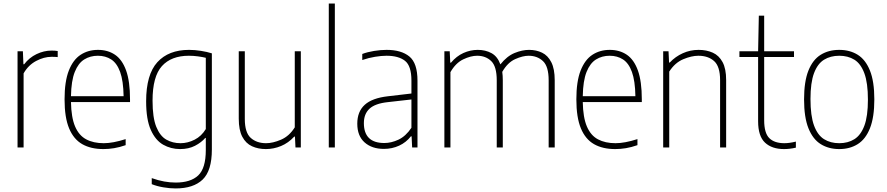

<svg xmlns="http://www.w3.org/2000/svg" viewBox="-20 -828 4978 1078"><path d="M78.5 0V-540H108.5L111.5 -467H115.5Q144 -504.5 185.2 -524.2Q226.5 -544 269.5 -544Q288.5 -544 304 -541.5V-507.5Q295 -508.5 287.2 -508.8Q279.5 -509 269 -509Q227 -509 183 -485.8Q139 -462.5 112.5 -416V0Z M560.5 9Q490.5 9 442 -18.5Q393.5 -46 368 -107.2Q342.5 -168.5 342.5 -270Q342.5 -371 366.5 -432Q390.5 -493 432.8 -520.5Q475 -548 530 -548Q585 -548 625.5 -520.8Q666 -493.5 688 -432.5Q710 -371.5 710 -270V-255H378.5Q380 -169 401.5 -118.2Q423 -67.5 463.8 -45.8Q504.5 -24 562.5 -24Q614 -24 685.5 -47V-13Q651 -1 620.5 4Q590 9 560.5 9ZM529.5 -515Q486.5 -515 453 -494.2Q419.5 -473.5 399.8 -424Q380 -374.5 378.5 -288H674Q672.5 -374.5 654.5 -424Q636.5 -473.5 604.5 -494.2Q572.5 -515 529.5 -515Z M966 230Q934 230 897.2 223.8Q860.5 217.5 832 206V172Q868.5 185 901.8 191Q935 197 966.5 197Q1050.5 197 1093 156.8Q1135.5 116.5 1135.5 14.5V-53.5H1132.5Q1110.5 -28 1074.8 -9.5Q1039 9 991.5 9Q939.5 9 896.2 -15.5Q853 -40 826.8 -98.5Q800.5 -157 800.5 -259Q800.5 -409.5 863.5 -478.8Q926.5 -548 1041.5 -548Q1073.5 -548 1108.2 -542.5Q1143 -537 1169.5 -528.5V12Q1169.5 130.5 1117.8 180.2Q1066 230 966 230ZM993.5 -24Q1034 -24 1072.8 -43.8Q1111.5 -63.5 1135.5 -103.5V-503.5Q1117.5 -508 1091.8 -511.5Q1066 -515 1040.5 -515Q941.5 -515 889 -456.8Q836.5 -398.5 836.5 -263Q836.5 -167.5 857.5 -115.8Q878.5 -64 914 -44Q949.5 -24 993.5 -24Z M1473 9Q1429.5 9 1395 -6.8Q1360.5 -22.5 1340.5 -60Q1320.5 -97.5 1320.5 -162V-540H1354.5V-160.5Q1354.5 -83.5 1387.8 -53.8Q1421 -24 1474 -24Q1512 -24 1558 -43.8Q1604 -63.5 1635 -113V-540H1669V0H1639L1636 -61H1632Q1599.5 -25.5 1558 -8.2Q1516.5 9 1473 9Z M1826 0V-808H1860V0Z M2135.5 8Q2068 8 2027 -28.5Q1986 -65 1986 -133.5Q1986 -201.5 2027.8 -239.5Q2069.5 -277.5 2158 -287.5L2290 -303V-375.5Q2290 -458.5 2253.5 -486.8Q2217 -515 2150 -515Q2121.5 -515 2086 -509.2Q2050.5 -503.5 2014 -491V-525Q2043 -536 2080.2 -542Q2117.5 -548 2150.5 -548Q2233 -548 2278.5 -510.8Q2324 -473.5 2324 -375V0H2294L2291 -62.5H2287Q2260.5 -28.5 2221 -10.2Q2181.5 8 2135.5 8ZM2023 -137Q2023 -25 2138 -25Q2177 -25 2217.5 -44Q2258 -63 2290 -110.5V-269.5L2157 -254.5Q2086.5 -247 2054.8 -217.8Q2023 -188.5 2023 -137Z M2475 0V-540H2505L2508 -476H2512Q2543 -513 2582 -530.5Q2621 -548 2662.5 -548Q2705.5 -548 2739.2 -529.8Q2773 -511.5 2789.5 -466.5Q2826.5 -513 2869.2 -530.5Q2912 -548 2950.5 -548Q2991 -548 3023.5 -532.2Q3056 -516.5 3075.2 -479Q3094.5 -441.5 3094.5 -377.5V0H3060.5V-377Q3060.5 -455 3028.5 -485Q2996.5 -515 2948 -515Q2915 -515 2872.5 -496Q2830 -477 2800 -424.5Q2803 -403 2803 -377.5V0H2769V-377Q2769 -455 2738 -485Q2707 -515 2659 -515Q2623.5 -515 2581 -494.8Q2538.5 -474.5 2509 -423V0Z M3434 9Q3364 9 3315.5 -18.5Q3267 -46 3241.5 -107.2Q3216 -168.5 3216 -270Q3216 -371 3240 -432Q3264 -493 3306.2 -520.5Q3348.5 -548 3403.5 -548Q3458.5 -548 3499 -520.8Q3539.5 -493.5 3561.5 -432.5Q3583.5 -371.5 3583.5 -270V-255H3252Q3253.5 -169 3275 -118.2Q3296.5 -67.5 3337.2 -45.8Q3378 -24 3436 -24Q3487.5 -24 3559 -47V-13Q3524.5 -1 3494 4Q3463.5 9 3434 9ZM3403 -515Q3360 -515 3326.5 -494.2Q3293 -473.5 3273.2 -424Q3253.5 -374.5 3252 -288H3547.5Q3546 -374.5 3528 -424Q3510 -473.5 3478 -494.2Q3446 -515 3403 -515Z M3703.5 0V-540H3733.5L3736.5 -477H3740.5Q3772 -510.5 3813.8 -529.2Q3855.5 -548 3902.5 -548Q3947 -548 3982 -532.2Q4017 -516.5 4037 -479.2Q4057 -442 4057 -378.5V0H4023V-378Q4023 -455 3989.5 -485Q3956 -515 3901 -515Q3863 -515 3816.2 -495.5Q3769.5 -476 3737.5 -426V0Z M4382 9Q4314 9 4275.2 -27.2Q4236.5 -63.5 4236.5 -147V-508H4131.5V-540H4236.5L4240.5 -740H4270.5V-540H4438V-508H4270.5V-153Q4270.5 -81 4299.2 -52.5Q4328 -24 4384 -24Q4412.5 -24 4448.5 -33V1Q4414.5 9 4382 9Z M4692 9Q4633 9 4588.5 -18.5Q4544 -46 4519.2 -107.5Q4494.5 -169 4494.5 -270Q4494.5 -370.5 4519 -431.8Q4543.5 -493 4588 -520.5Q4632.5 -548 4692 -548Q4751 -548 4795.2 -520.8Q4839.5 -493.5 4864.2 -432.2Q4889 -371 4889 -270Q4889 -169.5 4864.5 -108Q4840 -46.5 4795.8 -18.8Q4751.5 9 4692 9ZM4692 -24Q4741 -24 4777 -46.5Q4813 -69 4833 -122.2Q4853 -175.5 4853 -268.5Q4853 -362.5 4833 -416.5Q4813 -470.5 4777 -492.8Q4741 -515 4692 -515Q4643 -515 4606.8 -492.8Q4570.5 -470.5 4550.5 -417.5Q4530.5 -364.5 4530.5 -272Q4530.5 -177.5 4550.5 -123.2Q4570.5 -69 4606.8 -46.5Q4643 -24 4692 -24Z"/></svg>

Font: Encode Sans Semi Condensed Thin
Style: Regular
Weight: 100
Width: 4
Designer: Multiple Designers
Foundry: Impallari Type
Version: Version 3.000; ttfautohint (v1.8.3) -l 8 -r 50 -G 200 -x 14 